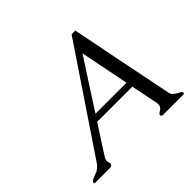

<svg xmlns="http://www.w3.org/2000/svg" viewBox="-161 -898 1100 1100"><g transform="rotate(-45 389.0 -348.5)"><path d="M565.9 -278.3 506.8 -575.7Q458.5 -501 410.2 -426.8Q361.8 -352.5 314.5 -278.3ZM754.4 -2.4Q752.9 0 748 0H583Q579.1 0 574.7 -2.9Q570.3 -5.9 570.3 -8.8Q569.8 -11.7 570.8 -14.6Q571.3 -17.6 577.6 -22.5Q583.5 -27.3 591.3 -31.7Q599.6 -37.1 602.5 -43Q606 -48.8 607.4 -55.7Q608.9 -63 607.4 -71.8L573.7 -238.8H289.1Q262.2 -197.3 234.9 -155.3Q207.5 -113.3 191.4 -87.9Q174.8 -62.5 172.4 -56.6Q170.4 -50.8 169.4 -46.9Q168.5 -43 168.9 -37.1Q168.9 -31.2 171.4 -27.3Q173.8 -23.4 173.8 -19.5Q173.8 -15.6 173.3 -13.7Q172.9 -12.2 171.9 -10.3Q166 0 158.7 0H32.7Q26.4 0 26.4 -4.4Q26.4 -6.8 27.8 -10.3Q31.7 -19 47.9 -25.4Q64 -31.7 85 -40.5Q106.4 -53.7 118.7 -71.3L539.6 -696.8H569.8Q581.1 -639.2 598.1 -555.7Q615.2 -472.2 632.3 -383.8Q649.9 -295.4 667 -211.9Q684.1 -128.4 695.3 -71.3Q697.8 -52.7 711.9 -42Q726.1 -31.2 735.4 -26.4Q745.1 -21.5 750.5 -17.6Q755.9 -13.7 756.3 -10.7Q756.8 -9.8 756.8 -8.8Q756.8 -5.9 754.4 -2.4Z"/></g></svg>

Font: Caudex
Style: Italic
Weight: 400
Italic angle: -13°
Version: Version 1.04